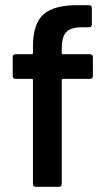

<svg xmlns="http://www.w3.org/2000/svg" viewBox="-20 -720 414 740"><path d="M107 -11V-411Q107 -416 102 -416H40Q29 -416 29 -427V-500Q29 -511 40 -511H102Q107 -511 107 -516V-541Q107 -629 148.5 -665.5Q190 -702 289 -700H323Q334 -700 334 -689V-626Q334 -615 323 -615H293Q251 -614 234.5 -595.5Q218 -577 218 -532V-516Q218 -511 222 -511H327Q332 -511 335 -508Q338 -505 338 -500V-427Q338 -422 335 -419Q332 -416 327 -416H222Q218 -416 218 -411V-11Q218 0 207 0H118Q107 0 107 -11Z"/></svg>

Font: Barlow GEO Semi Bold
Style: Regular
Weight: 600
Designer: Jeremy Tribby
Foundry: Tribby Type
Version: Version 1.408